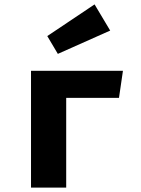

<svg xmlns="http://www.w3.org/2000/svg" viewBox="-20 -853 640 873"><path d="M281 0H121V-531H539L521 -408H281ZM195 -689 410 -833 481 -714 243 -608Z"/></svg>

Font: Qzxlaeiskcpccdgjqmyffctclhy
Style: Regular
Weight: 700
Monospace: yes
Designer: Carrois Corporate & Edenspiekermann
Foundry: Carrois Corporate GbR & Edenspiekermann AG
Version: Version 2.001